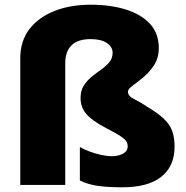

<svg xmlns="http://www.w3.org/2000/svg" viewBox="-20 -785 790 815"><path d="M654 -581Q654 -539 634 -508.5Q614 -478 588.5 -457Q563 -436 543 -421.5Q523 -407 523 -396Q523 -377 549 -364.5Q575 -352 624 -320Q674 -289 697.5 -255Q721 -221 721 -163Q721 -79 664.5 -34.5Q608 10 500 10Q433 10 392 3.5Q351 -3 319 -19V-161Q336 -151 360 -142Q384 -133 409.5 -127.5Q435 -122 455 -122Q483 -122 502.5 -133Q522 -144 522 -164Q522 -175 516.5 -184.5Q511 -194 491.5 -207Q472 -220 431 -241Q370 -273 346 -301.5Q322 -330 322 -369Q322 -400 335.5 -421.5Q349 -443 369.5 -459.5Q390 -476 410.5 -490.5Q431 -505 444.5 -521.5Q458 -538 458 -561Q458 -586 433.5 -602.5Q409 -619 365 -619Q310 -619 283.5 -592.5Q257 -566 257 -517V0H66V-537Q66 -611 105 -661.5Q144 -712 211.5 -738.5Q279 -765 365 -765Q449 -765 514.5 -744.5Q580 -724 617 -683.5Q654 -643 654 -581Z"/></svg>

Font: Noto Sans Meetei Mayek Black
Style: Regular
Weight: 900
Designer: Monotype Design Team and Neelakash Kshetrimayum
Foundry: Monotype Imaging Inc.
Version: Version 2.002; ttfautohint (v1.8.4.7-5d5b)